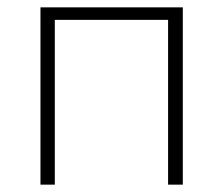

<svg xmlns="http://www.w3.org/2000/svg" viewBox="-20 -502 607 522"><path d="M477 -482H90V0H129V-448H437V0H477Z"/></svg>

Font: Exo 2 Extra Light
Style: Regular
Weight: 250
Designer: Natanael Gama
Version: Version 1.001;PS 001.001;hotconv 1.0.88;makeotf.lib2.5.64775